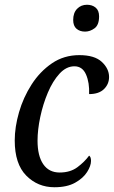

<svg xmlns="http://www.w3.org/2000/svg" viewBox="-20 -778 479 808"><path d="M209 10Q139 10 90.5 -39Q42 -88 42 -187Q42 -243 60 -305.5Q78 -368 113 -422.5Q148 -477 198.5 -511.5Q249 -546 314 -546Q378 -546 408.5 -517.5Q439 -489 439 -454Q439 -424 417.5 -403Q396 -382 355 -382Q357 -430 342 -464.5Q327 -499 293 -499Q259 -499 230.5 -468Q202 -437 181.5 -388.5Q161 -340 149.5 -286Q138 -232 138 -186Q138 -122 162 -87Q186 -52 231 -52Q276 -52 306 -74.5Q336 -97 355 -123Q363 -118 363 -101Q363 -80 346.5 -54Q330 -28 296 -9Q262 10 209 10ZM338 -645Q316 -645 302 -657Q288 -669 288 -694Q288 -724 304.5 -741Q321 -758 346 -758Q368 -758 382.5 -746Q397 -734 397 -709Q397 -673 378 -659Q359 -645 338 -645Z"/></svg>

Font: Noto Serif Condensed
Style: Italic
Weight: 400
Width: 3
Italic angle: -12°
Designer: Monotype Design Team
Foundry: Monotype Imaging Inc.
Version: Version 2.014; ttfautohint (v1.8.4.7-5d5b)